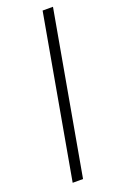

<svg xmlns="http://www.w3.org/2000/svg" viewBox="-139 -742 489 783"><g transform="rotate(-20 105.0 -351.0)"><path d="M33 0 158 -702H203L78 0Z"/></g></svg>

Font: Poppins ExtraLight
Style: Italic
Weight: 275
Italic angle: -10°
Designer: Ninad Kale (Devanagari), Jonny Pinhorn (Latin)
Foundry: Indian Type Foundry
Version: Version 3.200;PS 1.000;hotconv 16.6.54;makeotf.lib2.5.65590